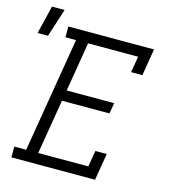

<svg xmlns="http://www.w3.org/2000/svg" viewBox="-160 -907 879 1000"><g transform="rotate(15 279.5 -406.5)"><path d="M-5 0V-58H59L162 -677H105V-735H567L543 -590H482L497 -677H227L183 -411H439L429 -353H173L124 -58H394L409 -145H470L446 0ZM-41 -661 -4 -813H64L15 -661Z"/></g></svg>

Font: Iosevka HT Light Extended
Style: Italic
Weight: 300
Width: 7
Italic angle: -9°
Monospace: yes
Designer: Belleve Invis
Foundry: Belleve Invis
Version: Version 32.3.0; ttfautohint (v1.8.4)